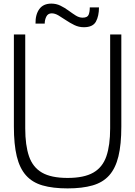

<svg xmlns="http://www.w3.org/2000/svg" viewBox="-20 -1034 751 1065"><path d="M355 11Q273 11 216 -5.5Q159 -22 124 -61.5Q89 -101 73 -167Q57 -233 57 -332V-843H120V-322Q120 -228 141 -167Q162 -106 213 -76.5Q264 -47 355 -47Q446 -47 497.5 -76.5Q549 -106 570 -167Q591 -228 591 -322V-843H653V-332Q653 -233 637 -167Q621 -101 586 -61.5Q551 -22 493.5 -5.5Q436 11 355 11ZM445 -883Q417 -883 392.5 -895Q368 -907 346.5 -921.5Q325 -936 305 -948Q285 -960 267 -960Q246 -960 237 -942Q228 -924 228 -903H177Q176 -953 198 -983.5Q220 -1014 265 -1014Q292 -1014 315.5 -1002.5Q339 -991 360 -975.5Q381 -960 400 -948Q419 -936 438 -936Q465 -936 471.5 -952Q478 -968 478 -993H529Q529 -945 512 -914Q495 -883 445 -883Z"/></svg>

Font: Matangi
Style: Regular
Weight: 400
Designer: Prashant Pant
Foundry: The Graphic Ant
Version: Version 3.002